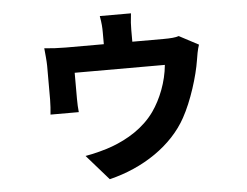

<svg xmlns="http://www.w3.org/2000/svg" viewBox="-52 -704 1103 859"><g transform="rotate(-5 500.0 -274.5)"><path d="M770 -520C756 -515 734 -513 700 -513H561V-566C561 -588 562 -606 566 -640H426C432 -606 433 -588 433 -566V-513H262C231 -513 193 -515 166 -518C168 -498 172 -458 172 -439V-287C172 -265 170 -240 168 -220H295C293 -236 292 -261 292 -280V-397H697C690 -321 660 -246 622 -192C573 -123 500 -80 430 -54C402 -43 345 -28 308 -22L407 91C560 54 692 -35 757 -154C797 -226 831 -335 842 -406C844 -421 850 -455 857 -474Z"/></g></svg>

Font: Genne Gothic Bold
Style: Regular
Weight: 700
Designer: Ryoko NISHIZUKA (kana & ideographs); Paul D. Hunt (Latin, Greek & Cyrillic); Wenlong ZHANG (bopomofo); Sandoll Communica
Foundry: Adobe Systems Incorporated
Version: Version 1.004;PS 1.004;hotconv 16.6.51;makeotf.lib2.5.65220